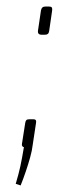

<svg xmlns="http://www.w3.org/2000/svg" viewBox="-20 -450 247 586"><path d="M129 -430Q137 -430 138.5 -426.5Q140 -423 139 -417L130 -355Q129 -349 126 -346.5Q123 -344 117 -344H107Q94 -344 96 -357L105 -418Q107 -430 118 -430ZM82 -86Q87 -86 89 -83.5Q91 -81 90 -75L80 -9Q78 9 72 30.5Q66 52 58.5 74Q51 96 43 116L28 111Q37 81 42 58Q47 35 53 -1Q50 -1 48 -4Q46 -7 47 -11L57 -75Q58 -81 60.5 -83.5Q63 -86 70 -86Z"/></svg>

Font: Exo 2 Thin
Style: Italic
Weight: 250
Italic angle: -8°
Designer: Natanael Gama
Foundry: Natanael Gama
Version: Version 2.010